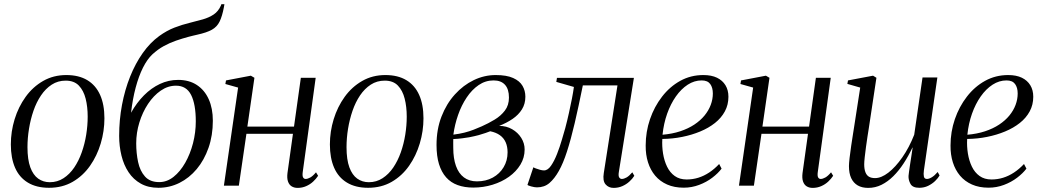

<svg xmlns="http://www.w3.org/2000/svg" viewBox="-20 -882 4946 912"><path d="M295 -525.5Q354.5 -525.5 394.8 -501.2Q435 -477 455.5 -431.2Q476 -385.5 476 -320Q476 -259.5 458.5 -200.8Q441 -142 407.5 -94.2Q374 -46.5 325 -18.2Q276 10 213 10Q153 10 112.2 -14.8Q71.5 -39.5 51.5 -85.5Q31.5 -131.5 31.5 -196Q31.5 -257 49.5 -315.8Q67.5 -374.5 101.8 -422Q136 -469.5 185 -497.5Q234 -525.5 295 -525.5ZM292 -499Q255 -499 225.8 -480Q196.5 -461 174.8 -428.8Q153 -396.5 139 -355.8Q125 -315 117.8 -270.5Q110.5 -226 110.5 -183Q110.5 -124 124 -87.2Q137.5 -50.5 161.5 -33.5Q185.5 -16.5 216.5 -16.5Q252.5 -16.5 281.8 -35.5Q311 -54.5 332.5 -86.2Q354 -118 368.2 -158.2Q382.5 -198.5 389.5 -242.2Q396.5 -286 396.5 -328Q396.5 -375 386.8 -413.5Q377 -452 354.5 -475.5Q332 -499 292 -499Z M1046 -862 1043.5 -847.5Q1035.5 -805 1023.2 -779.8Q1011 -754.5 986.5 -740.8Q962 -727 916 -717Q907 -715 896.8 -712.5Q886.5 -710 875 -707Q845.5 -699 815.8 -688.8Q786 -678.5 757.8 -663Q729.5 -647.5 703.5 -623.5Q679.5 -601 659.2 -560.8Q639 -520.5 624.5 -466.2Q610 -412 602.5 -346.5Q629 -394 663.8 -429Q698.5 -464 739.5 -483.2Q780.5 -502.5 826 -502.5Q878.5 -502.5 915.2 -478.2Q952 -454 971.5 -410.5Q991 -367 991 -308.5Q991 -238.5 970.5 -180Q950 -121.5 914.5 -79Q879 -36.5 832.2 -13.2Q785.5 10 732.5 10Q684 10 648.8 -9.8Q613.5 -29.5 590.8 -63.8Q568 -98 557 -142.8Q546 -187.5 546 -236.5Q546 -312.5 559.5 -384Q573 -455.5 598 -518Q623 -580.5 658 -630Q693 -679.5 736.5 -711Q772.5 -737 809 -751Q845.5 -765 879.8 -773.2Q914 -781.5 943.5 -790Q973 -798.5 995 -813.2Q1017 -828 1029 -855L1031.5 -862ZM816 -475Q777.5 -475 743.5 -451.5Q709.5 -428 683.2 -388.5Q657 -349 642 -300.2Q627 -251.5 627 -201Q627 -154.5 636 -112.2Q645 -70 668.8 -43.5Q692.5 -17 736.5 -17Q773 -17 804.5 -42Q836 -67 859.8 -108.8Q883.5 -150.5 896.8 -201.8Q910 -253 910 -305.5Q910 -387 887.8 -431Q865.5 -475 816 -475Z M1418 -65Q1415.5 -46.5 1419.8 -39.2Q1424 -32 1431.5 -32Q1441.5 -32 1454 -39Q1466.5 -46 1481 -63.5L1491 -47Q1481.5 -32.5 1467.2 -19.2Q1453 -6 1434.2 2.2Q1415.5 10.5 1393.5 10.5Q1377.5 10.5 1365.5 3.2Q1353.5 -4 1348 -19.8Q1342.5 -35.5 1345.5 -60L1371.5 -246.5H1150.5L1114.5 0H1043.5L1111 -466L1050.5 -483L1053.5 -500L1171.5 -522.5L1188.5 -512.5L1155 -280.5H1376.5L1409 -512.5H1479.5Z M1810.5 -525.5Q1870 -525.5 1910.2 -501.2Q1950.5 -477 1971 -431.2Q1991.5 -385.5 1991.5 -320Q1991.5 -259.5 1974 -200.8Q1956.5 -142 1923 -94.2Q1889.5 -46.5 1840.5 -18.2Q1791.5 10 1728.5 10Q1668.5 10 1627.8 -14.8Q1587 -39.5 1567 -85.5Q1547 -131.5 1547 -196Q1547 -257 1565 -315.8Q1583 -374.5 1617.2 -422Q1651.5 -469.5 1700.5 -497.5Q1749.5 -525.5 1810.5 -525.5ZM1807.5 -499Q1770.5 -499 1741.2 -480Q1712 -461 1690.2 -428.8Q1668.5 -396.5 1654.5 -355.8Q1640.5 -315 1633.2 -270.5Q1626 -226 1626 -183Q1626 -124 1639.5 -87.2Q1653 -50.5 1677 -33.5Q1701 -16.5 1732 -16.5Q1768 -16.5 1797.2 -35.5Q1826.5 -54.5 1848 -86.2Q1869.5 -118 1883.8 -158.2Q1898 -198.5 1905 -242.2Q1912 -286 1912 -328Q1912 -375 1902.2 -413.5Q1892.5 -452 1870 -475.5Q1847.5 -499 1807.5 -499Z M2228 9Q2186.5 9 2154 -2.8Q2121.5 -14.5 2099.2 -39.5Q2077 -64.5 2065.2 -102.5Q2053.5 -140.5 2053.5 -193.5Q2053.5 -267.5 2077 -328.2Q2100.5 -389 2140.5 -433.2Q2180.5 -477.5 2230.5 -501.5Q2280.5 -525.5 2334.5 -525.5Q2386.5 -525.5 2417.5 -511.5Q2448.5 -497.5 2462 -474.2Q2475.5 -451 2475.5 -422.5Q2475.5 -388.5 2459.2 -362.5Q2443 -336.5 2414.8 -317.2Q2386.5 -298 2351 -284Q2385.5 -284 2412.8 -268.2Q2440 -252.5 2456 -227Q2472 -201.5 2472 -172Q2472 -133 2452 -100Q2432 -67 2397.8 -42.5Q2363.5 -18 2319.5 -4.5Q2275.5 9 2228 9ZM2245.5 -20.5Q2288 -20.5 2320.8 -38.5Q2353.5 -56.5 2372.2 -87.8Q2391 -119 2391 -158.5Q2391 -185.5 2382 -206Q2373 -226.5 2354.5 -239.8Q2336 -253 2308.5 -258.5Q2300.5 -255.5 2286.8 -250.5Q2273 -245.5 2253.8 -240.2Q2234.5 -235 2209 -230Q2193.5 -227.5 2175 -225Q2156.5 -222.5 2133 -221.5Q2132.5 -212 2132.8 -204Q2133 -196 2133 -179.5Q2133 -129.5 2145.8 -93.8Q2158.5 -58 2183.8 -39.2Q2209 -20.5 2245.5 -20.5ZM2133.5 -242.5Q2162 -246 2185.8 -252Q2209.5 -258 2230 -266Q2250.5 -274 2268.5 -282Q2300 -296 2329.5 -313.8Q2359 -331.5 2378.2 -356.8Q2397.5 -382 2397.5 -418.5Q2397.5 -458.5 2378.8 -479.2Q2360 -500 2324.5 -500Q2286 -500 2253.8 -478Q2221.5 -456 2196.8 -419Q2172 -382 2156 -336.2Q2140 -290.5 2133.5 -242.5Z M2919.5 -65Q2916.5 -46.5 2921.2 -39.2Q2926 -32 2933.5 -32Q2943.5 -32 2956 -39Q2968.5 -46 2983.5 -63.5L2993 -47Q2984 -32.5 2969.2 -19.2Q2954.5 -6 2935.8 2.2Q2917 10.5 2894.5 10.5Q2871 10.5 2856.5 -6.2Q2842 -23 2848 -60L2913 -476.5H2748.5Q2728 -375 2709.8 -297Q2691.5 -219 2673.2 -162.5Q2655 -106 2634.5 -70Q2614 -33.5 2590 -12.8Q2566 8 2530.5 8Q2519.5 8 2503.2 3.5Q2487 -1 2485.5 -4L2513.5 -87.5Q2516 -85.5 2525 -82Q2534 -78.5 2545 -75.5Q2556 -72.5 2564 -72.5Q2582 -72.5 2597.5 -95Q2613 -117.5 2626 -150.8Q2639 -184 2648.8 -217.8Q2658.5 -251.5 2665 -273.5Q2674.5 -309.5 2682.5 -345.8Q2690.5 -382 2696.8 -414Q2703 -446 2706 -469L2622.5 -493L2625.5 -512H2991Z M3407.5 -81Q3391 -59 3363.5 -38Q3336 -17 3301 -3.8Q3266 9.5 3227.5 9.5Q3183 9.5 3149 -5.5Q3115 -20.5 3092.2 -47.5Q3069.5 -74.5 3058 -111Q3046.5 -147.5 3047 -191Q3047 -256 3067.5 -315.8Q3088 -375.5 3124.8 -423Q3161.5 -470.5 3211.2 -498Q3261 -525.5 3321 -525.5Q3359.5 -525.5 3385.8 -512.8Q3412 -500 3426 -477Q3440 -454 3440 -422.5Q3440 -384 3423 -352.8Q3406 -321.5 3376 -297.8Q3346 -274 3306.2 -257.5Q3266.5 -241 3220.8 -231.8Q3175 -222.5 3126 -222Q3124 -187 3129.5 -152.8Q3135 -118.5 3148.5 -90.5Q3162 -62.5 3185 -46Q3208 -29.5 3241.5 -29.5Q3270.5 -29.5 3297 -37.8Q3323.5 -46 3348.5 -62.5Q3373.5 -79 3396 -103ZM3313 -500Q3278 -500 3246.8 -479.8Q3215.5 -459.5 3190.5 -424Q3165.5 -388.5 3149 -342Q3132.5 -295.5 3127 -242Q3173.5 -246 3211.2 -258.5Q3249 -271 3278 -290.2Q3307 -309.5 3326.5 -333.2Q3346 -357 3356 -383.8Q3366 -410.5 3366 -438Q3366 -466 3353.5 -483Q3341 -500 3313 -500Z M3864.5 -65Q3862 -46.5 3866.2 -39.2Q3870.5 -32 3878 -32Q3888 -32 3900.5 -39Q3913 -46 3927.5 -63.5L3937.5 -47Q3928 -32.5 3913.8 -19.2Q3899.5 -6 3880.8 2.2Q3862 10.5 3840 10.5Q3824 10.5 3812 3.2Q3800 -4 3794.5 -19.8Q3789 -35.5 3792 -60L3818 -246.5H3597L3561 0H3490L3557.5 -466L3497 -483L3500 -500L3618 -522.5L3635 -512.5L3601.5 -280.5H3823L3855.5 -512.5H3926Z M4104 10.5Q4074.5 10.5 4054.2 -1.2Q4034 -13 4023.2 -35.8Q4012.5 -58.5 4012.5 -93Q4012.5 -105 4015.5 -131.8Q4018.5 -158.5 4023.2 -189.8Q4028 -221 4032 -247Q4036 -273 4037.5 -282L4066 -466L4005 -483.5L4008 -500L4127 -522.5L4143 -512.5L4107 -274Q4104.5 -259 4100.8 -234.8Q4097 -210.5 4093.5 -184.5Q4090 -158.5 4087.5 -136Q4085 -113.5 4085 -101.5Q4085 -78.5 4090.8 -63.8Q4096.5 -49 4107.8 -42.5Q4119 -36 4136.5 -36Q4166 -36 4199.8 -62Q4233.5 -88 4266 -134.5Q4298.5 -181 4322.5 -242L4362 -514H4432.5L4368.5 -72.5Q4366 -54.5 4368.5 -43.2Q4371 -32 4383 -32Q4393 -32 4406.2 -40Q4419.5 -48 4434 -65L4443 -48.5Q4436 -36 4421.8 -22.2Q4407.5 -8.5 4388.5 0.8Q4369.5 10 4346.5 10Q4315 10 4304.8 -8.5Q4294.5 -27 4295.5 -46.5Q4295.5 -50 4297.8 -65.8Q4300 -81.5 4303.2 -103.2Q4306.5 -125 4309.8 -146Q4313 -167 4315 -181H4314Q4295 -140.5 4272.2 -105.8Q4249.5 -71 4223.2 -45Q4197 -19 4167.2 -4.2Q4137.5 10.5 4104 10.5Z M4855.5 -81Q4839 -59 4811.5 -38Q4784 -17 4749 -3.8Q4714 9.5 4675.5 9.5Q4631 9.5 4597 -5.5Q4563 -20.5 4540.2 -47.5Q4517.5 -74.5 4506 -111Q4494.5 -147.5 4495 -191Q4495 -256 4515.5 -315.8Q4536 -375.5 4572.8 -423Q4609.5 -470.5 4659.2 -498Q4709 -525.5 4769 -525.5Q4807.5 -525.5 4833.8 -512.8Q4860 -500 4874 -477Q4888 -454 4888 -422.5Q4888 -384 4871 -352.8Q4854 -321.5 4824 -297.8Q4794 -274 4754.2 -257.5Q4714.5 -241 4668.8 -231.8Q4623 -222.5 4574 -222Q4572 -187 4577.5 -152.8Q4583 -118.5 4596.5 -90.5Q4610 -62.5 4633 -46Q4656 -29.5 4689.5 -29.5Q4718.5 -29.5 4745 -37.8Q4771.5 -46 4796.5 -62.5Q4821.5 -79 4844 -103ZM4761 -500Q4726 -500 4694.8 -479.8Q4663.5 -459.5 4638.5 -424Q4613.5 -388.5 4597 -342Q4580.5 -295.5 4575 -242Q4621.5 -246 4659.2 -258.5Q4697 -271 4726 -290.2Q4755 -309.5 4774.5 -333.2Q4794 -357 4804 -383.8Q4814 -410.5 4814 -438Q4814 -466 4801.5 -483Q4789 -500 4761 -500Z"/></svg>

Font: Merriweather 120pt Light
Style: Italic
Weight: 300
Italic angle: -7.8°
Version: Version 2.101